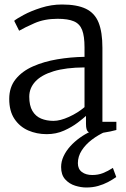

<svg xmlns="http://www.w3.org/2000/svg" viewBox="-20 -585 560 853"><path d="M187.5 11Q143 11 105.2 -5.5Q67.5 -22 44.2 -56.8Q21 -91.5 21 -145.5Q21 -198 49.8 -233.5Q78.5 -269 126.8 -290.2Q175 -311.5 234.2 -321.5Q293.5 -331.5 355.5 -332.5V-374.5Q355.5 -424 345 -451.5Q334.5 -479 308.5 -490.2Q282.5 -501.5 236 -501.5Q177.5 -501.5 133.2 -482Q89 -462.5 65 -448.5L43 -492.5Q52.5 -501 84.8 -518.5Q117 -536 162.5 -550.5Q208 -565 255.5 -565Q322 -565 361.5 -546Q401 -527 418 -484.8Q435 -442.5 435 -372.5V-44H497V-7.5Q486 -4.5 470 -1Q454 2.5 436.8 5Q419.5 7.5 404.5 7.5Q383 7.5 372.5 1Q362 -5.5 362 -34.5V-70Q350 -59 324.8 -39.8Q299.5 -20.5 264.5 -4.8Q229.5 11 187.5 11ZM217.5 -48Q247.5 -48 286.5 -65.8Q325.5 -83.5 355.5 -109V-285.5Q272.5 -285 218.2 -268.5Q164 -252 137 -222.8Q110 -193.5 110 -155.5Q110 -116 124 -92.2Q138 -68.5 162.5 -58.2Q187 -48 217.5 -48ZM363 248Q340 248 314 240Q288 232 269.8 212Q251.5 192 251.5 157Q251.5 132.5 262.5 109Q273.5 85.5 292.2 64.8Q311 44 334.8 27Q358.5 10 383 -1L413 -5L450.5 -1Q416.5 14 388.2 35.5Q360 57 343 83.5Q326 110 326 140Q326 166 343.8 179.2Q361.5 192.5 390 192.5Q416 192.5 437.5 184Q459 175.5 481.5 161L496.5 201.5Q479.5 213.5 459.5 224Q439.5 234.5 415.8 241.2Q392 248 363 248Z"/></svg>

Font: Merriweather 20pt Light
Style: Regular
Weight: 300
Version: Version 2.100